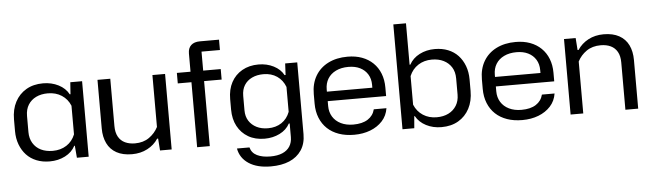

<svg xmlns="http://www.w3.org/2000/svg" viewBox="-53 -941 4508 1330"><g transform="rotate(-5 2201.0 -276.0)"><path d="M260 9Q209 9 168 -7.5Q127 -24 98.5 -54.5Q70 -85 54 -127.5Q38 -170 38 -221V-302Q38 -372 65.5 -424Q93 -476 142.5 -505Q192 -534 260 -534Q319 -534 367 -509.5Q415 -485 438 -442H443L449 -525H531V0H449L442 -84H438Q415 -40 367 -15.5Q319 9 260 9ZM287 -62Q342 -62 383 -88.5Q424 -115 443 -163V-362Q424 -409 383 -435.5Q342 -462 287 -462Q240 -462 205 -445Q170 -428 150 -396Q130 -364 130 -318V-206Q130 -162 150 -129Q170 -96 205 -79Q240 -62 287 -62Z M1108 -525V0H1027L1021 -83H1014Q987 -41 939.5 -16Q892 9 832 9Q768 9 724.5 -15Q681 -39 659.5 -83.5Q638 -128 638 -187V-525H727V-196Q727 -151 743.5 -121.5Q760 -92 790 -78Q820 -64 859 -64Q917 -64 957.5 -92.5Q998 -121 1020 -164V-525Z M1285 0V-452H1190V-525H1285V-652Q1285 -689 1306.5 -709Q1328 -729 1368 -729H1501V-657H1373V-525H1495V-452H1373V0Z M1783 177Q1688 177 1629.5 138.5Q1571 100 1559 33H1646Q1656 72 1693 90Q1730 108 1785 108Q1835 108 1869 93.5Q1903 79 1920.5 51.5Q1938 24 1938 -14V-108H1932Q1909 -65 1861.5 -41.5Q1814 -18 1757 -18Q1691 -18 1643 -46Q1595 -74 1568.5 -123.5Q1542 -173 1542 -240V-312Q1542 -379 1568.5 -428.5Q1595 -478 1644 -506Q1693 -534 1758 -534Q1816 -534 1863 -510Q1910 -486 1932 -445H1939L1943 -525H2027V-26Q2027 40 1996.5 85.5Q1966 131 1912 154Q1858 177 1783 177ZM1786 -88Q1841 -88 1880.5 -114.5Q1920 -141 1938 -189V-362Q1920 -410 1880.5 -437Q1841 -464 1786 -464Q1741 -464 1706.5 -447.5Q1672 -431 1653 -400.5Q1634 -370 1634 -326V-226Q1634 -183 1653.5 -152.5Q1673 -122 1707 -105Q1741 -88 1786 -88Z M2377 9Q2318 9 2271 -7.5Q2224 -24 2191 -55Q2158 -86 2140 -130.5Q2122 -175 2122 -230V-296Q2122 -369 2153.5 -422.5Q2185 -476 2242.5 -505Q2300 -534 2377 -534Q2433 -534 2477.5 -517.5Q2522 -501 2554 -470Q2586 -439 2603 -395.5Q2620 -352 2620 -299V-239H2200V-305H2543L2530 -287V-325Q2530 -367 2511 -398Q2492 -429 2458 -446Q2424 -463 2377 -463Q2327 -463 2290 -445Q2253 -427 2233.5 -395Q2214 -363 2214 -320V-205Q2214 -163 2234 -130.5Q2254 -98 2291 -80Q2328 -62 2377 -62Q2440 -62 2478 -86.5Q2516 -111 2527 -155H2615Q2607 -103 2573.5 -66.5Q2540 -30 2489.5 -10.5Q2439 9 2377 9Z M2984 9Q2925 9 2877.5 -15.5Q2830 -40 2806 -83H2802L2795 0H2713V-729H2801V-441H2806Q2830 -485 2877.5 -509.5Q2925 -534 2984 -534Q3035 -534 3076 -517.5Q3117 -501 3145.5 -470.5Q3174 -440 3190 -397.5Q3206 -355 3206 -303V-223Q3206 -153 3178.5 -101Q3151 -49 3101.5 -20Q3052 9 2984 9ZM2957 -62Q3004 -62 3039 -79.5Q3074 -97 3094 -129.5Q3114 -162 3114 -206V-318Q3114 -364 3094 -396Q3074 -428 3039 -445.5Q3004 -463 2957 -463Q2903 -463 2862 -436.5Q2821 -410 2801 -362V-163Q2821 -115 2862 -88.5Q2903 -62 2957 -62Z M3546 9Q3487 9 3440 -7.5Q3393 -24 3360 -55Q3327 -86 3309 -130.5Q3291 -175 3291 -230V-296Q3291 -369 3322.5 -422.5Q3354 -476 3411.5 -505Q3469 -534 3546 -534Q3602 -534 3646.5 -517.5Q3691 -501 3723 -470Q3755 -439 3772 -395.5Q3789 -352 3789 -299V-239H3369V-305H3712L3699 -287V-325Q3699 -367 3680 -398Q3661 -429 3627 -446Q3593 -463 3546 -463Q3496 -463 3459 -445Q3422 -427 3402.5 -395Q3383 -363 3383 -320V-205Q3383 -163 3403 -130.5Q3423 -98 3460 -80Q3497 -62 3546 -62Q3609 -62 3647 -86.5Q3685 -111 3696 -155H3784Q3776 -103 3742.5 -66.5Q3709 -30 3658.5 -10.5Q3608 9 3546 9Z M3882 0V-525H3963L3969 -441H3976Q4004 -484 4051 -509Q4098 -534 4158 -534Q4222 -534 4265.5 -510Q4309 -486 4330.5 -442Q4352 -398 4352 -338V0H4263V-329Q4263 -374 4246.5 -403Q4230 -432 4200.5 -446Q4171 -460 4131 -460Q4073 -460 4032.5 -432Q3992 -404 3970 -361V0Z"/></g></svg>

Font: Hubot Sans Condensed ExtraLight
Style: Regular
Weight: 400
Version: Version 2.000